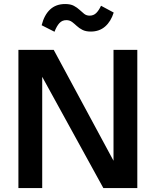

<svg xmlns="http://www.w3.org/2000/svg" viewBox="-20 -957 792 977"><path d="M73.7 0V-703.1H253.4L592.3 -74.7L557.6 -71.8V-703.1H678.7V0H505.9L158.7 -631.8L194.8 -635.3V0ZM441.9 -796.4Q416.5 -796.4 399.7 -804.9Q382.8 -813.5 370.4 -825.2Q357.9 -836.9 345.9 -845.7Q334 -854.5 317.4 -854.5Q296.4 -854.5 282.5 -839.6Q268.6 -824.7 257.3 -795.4L191.9 -828.6Q205.1 -880.9 234.9 -908.7Q264.6 -936.5 311.5 -936.5Q338.9 -936.5 355.7 -927.5Q372.6 -918.5 384.8 -907Q397 -895.5 408.4 -886.5Q419.9 -877.4 436 -877.4Q455.6 -877.4 469 -890.1Q482.4 -902.8 494.1 -927.7L558.6 -893.1Q544.4 -847.7 514.9 -822Q485.4 -796.4 441.9 -796.4Z"/></svg>

Font: Schibsted Grotesk SemiBold
Style: Regular
Weight: 600
Designer: Bakken & Baeck AS, Henrik Kongsvoll
Foundry: Schibsted ASA
Version: Version 1.100;gftools[0.9.25]